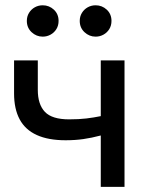

<svg xmlns="http://www.w3.org/2000/svg" viewBox="-20 -724 582 744"><path d="M370.5 0V-199Q334.5 -189.5 302.5 -185Q270.5 -180.5 234.5 -180.5Q167 -180.5 122.5 -200.8Q78 -221 56.2 -261.5Q34.5 -302 34.5 -362V-490H126.5V-375.5Q126.5 -319.5 154 -290.5Q181.5 -261.5 248 -261.5Q286 -261.5 315 -265Q344 -268.5 370.5 -274V-490H462.5V0ZM145.5 -582Q121 -582 102.5 -599.2Q84 -616.5 84 -643Q84 -660.5 92.5 -674.2Q101 -688 115 -695.8Q129 -703.5 145.5 -703.5Q170.5 -703.5 188.8 -686.5Q207 -669.5 207 -643Q207 -625 198.5 -611.2Q190 -597.5 176 -589.8Q162 -582 145.5 -582ZM350.5 -582Q326 -582 307.5 -599.2Q289 -616.5 289 -643Q289 -660.5 297.5 -674.2Q306 -688 320 -695.8Q334 -703.5 350.5 -703.5Q375.5 -703.5 393.8 -686.5Q412 -669.5 412 -643Q412 -625 403.5 -611.2Q395 -597.5 381 -589.8Q367 -582 350.5 -582Z"/></svg>

Font: Geologica Cursive Light
Style: Regular
Weight: 300
Designer: Sindre Bremnes, Frode Helland
Foundry: Monokrom Skriftforlag AS
Version: Version 1.010;gftools[0.9.28]